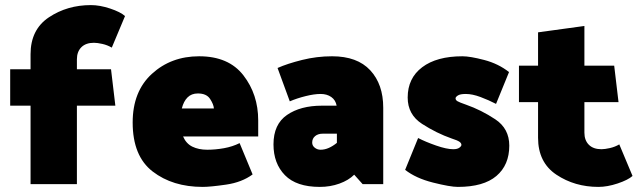

<svg xmlns="http://www.w3.org/2000/svg" viewBox="-20 -723 2514 754"><path d="M433 -308H282V0H100V-308H20V-451H100V-510Q100 -607 172 -655Q244 -703 337 -703Q372 -703 412.5 -689.5Q453 -676 471 -660L419 -536Q402 -546 382 -550.5Q362 -555 349 -555Q317 -555 299.5 -537.5Q282 -520 282 -490V-451H416Z M501 -242Q501 -364 576.5 -433Q652 -502 762 -502Q878 -502 936 -427Q994 -352 994 -250V-187H699Q711 -159 735.5 -147Q760 -135 794 -135Q826 -135 859.5 -141Q893 -147 921 -161L972 -38Q930 -7 868 2Q806 11 776 11Q658 11 579.5 -49.5Q501 -110 501 -242ZM820 -297Q819 -313 805 -334.5Q791 -356 757 -356Q732 -356 716.5 -340.5Q701 -325 694 -297Z M1206 -163Q1206 -151 1216 -143Q1226 -135 1239 -135Q1255 -135 1271 -142Q1287 -149 1303 -162V-198H1247Q1229 -198 1217.5 -188.5Q1206 -179 1206 -163ZM1070 -456Q1108 -473 1166 -487.5Q1224 -502 1284 -502Q1383 -502 1434 -447Q1485 -392 1485 -300V0H1404L1371 -37Q1349 -15 1313 -2Q1277 11 1236 11Q1144 11 1099 -35Q1054 -81 1054 -156Q1054 -235 1107 -271.5Q1160 -308 1244 -308H1302Q1298 -330 1281 -342Q1264 -354 1239 -354Q1214 -354 1180 -345.5Q1146 -337 1118 -325Z M1769 -337Q1769 -330 1776.5 -325.5Q1784 -321 1810 -312Q1870 -291 1925 -254.5Q1980 -218 1980 -151Q1980 -75 1929.5 -32Q1879 11 1778 11Q1748 11 1680.5 -6Q1613 -23 1571 -56L1622 -181Q1651 -166 1692.5 -151.5Q1734 -137 1760 -137Q1776 -137 1784 -143Q1792 -149 1792 -154Q1792 -161 1784 -166.5Q1776 -172 1754 -179Q1694 -200 1637.5 -236.5Q1581 -273 1581 -340Q1581 -416 1638 -459Q1695 -502 1796 -502Q1826 -502 1881.5 -487.5Q1937 -473 1979 -440L1928 -315Q1899 -330 1867 -342Q1835 -354 1809 -354Q1787 -354 1778 -348Q1769 -342 1769 -337Z M2464 -32Q2446 -16 2405.5 -2.5Q2365 11 2330 11Q2237 11 2165 -37Q2093 -85 2093 -182V-322H2018V-465H2093V-596L2275 -621V-465H2392L2409 -322H2275V-202Q2275 -172 2292.5 -154.5Q2310 -137 2342 -137Q2355 -137 2375 -141.5Q2395 -146 2412 -156Z"/></svg>

Font: Palanquin Dark
Style: Bold
Weight: 700
Designer: Pria Ravichandran
Version: Version 1.000